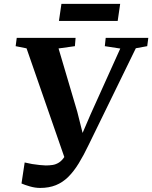

<svg xmlns="http://www.w3.org/2000/svg" viewBox="-20 -934 768 969"><path d="M182.5 14.5Q157.5 14.5 130.8 6.8Q104 -1 88.5 -8L104.5 -114Q122.5 -109.5 142 -106.2Q161.5 -103 179.8 -101.2Q198 -99.5 211 -99Q229 -99 245.5 -101.5Q262 -104 277.2 -113.5Q292.5 -123 306.2 -143.8Q320 -164.5 333.5 -200.5L315 -111.5L114 -690L59 -701L64.5 -743H361.5L358 -701L275.5 -689.5L370 -370L410.5 -208.5L371 -203L437 -356.5L587 -689L509 -701L513.5 -743H728.5L723 -701L665.5 -690.5L428 -204Q402.5 -150.5 377.5 -109.8Q352.5 -69 324.5 -41.2Q296.5 -13.5 262 0.5Q227.5 14.5 182.5 14.5ZM290 -914.5H586.5L574 -828.5H277.5Z"/></svg>

Font: Merriweather 48pt
Style: Bold Italic
Weight: 700
Italic angle: -7.8°
Version: Version 2.101